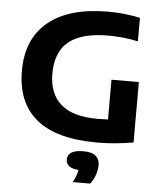

<svg xmlns="http://www.w3.org/2000/svg" viewBox="-64 -805 935 1108"><g transform="rotate(5 404.0 -251.0)"><path d="M519 8.5Q283 8.5 167 -86.8Q51 -182 51 -367Q51 -551.5 171.2 -650.5Q291.5 -749.5 518.5 -749.5Q562.5 -749.5 609.5 -744.8Q656.5 -740 703 -730V-593.5Q658.5 -603.5 615.8 -607.8Q573 -612 531 -612Q377 -612 302.2 -551.8Q227.5 -491.5 227.5 -365Q227.5 -250 296.5 -189Q365.5 -128 509.5 -128Q540 -128 570.5 -129.5V-360H729V-10Q673.5 -1 623 3.8Q572.5 8.5 519 8.5ZM399.5 248Q421.5 206 426.5 175.5Q387 172.5 370.2 158Q353.5 143.5 353.5 121Q353.5 95 375.5 80.2Q397.5 65.5 446 65.5Q495 65.5 517.2 84.8Q539.5 104 539.5 139Q539.5 165.5 529 195.2Q518.5 225 500 248Z"/></g></svg>

Font: Encode Sans Expanded
Style: Bold
Weight: 700
Width: 7
Designer: Multiple Designers
Foundry: Impallari Type
Version: Version 3.000; ttfautohint (v1.8.3) -l 8 -r 50 -G 200 -x 14 